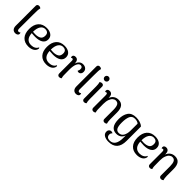

<svg xmlns="http://www.w3.org/2000/svg" viewBox="290 -2207 3914 3914"><g transform="rotate(45 2246.5 -250.0)"><path d="M77 -107V-681Q77 -705 91.5 -718Q106 -731 130 -731Q161 -731 182 -710Q173 -681 170.5 -640Q168 -599 168 -515L167 -113Q167 -60 205 -60Q216 -60 226 -65Q236 -70 240 -79Q252 -63 252 -45Q252 -21 230 -5.5Q208 10 177 10Q130 10 103.5 -21Q77 -52 77 -107Z M741 -109Q741 -98 734 -81Q716 -35 668 -11Q620 13 554 13Q443 13 379.5 -56Q316 -125 316 -253Q316 -379 379 -451Q442 -523 558 -523Q642 -523 693.5 -485Q745 -447 745 -377Q745 -303 685 -264Q625 -225 520 -225Q467 -225 414 -231Q426 -47 577 -47Q631 -47 670.5 -69.5Q710 -92 726 -132Q741 -126 741 -109ZM413 -268Q434 -266 480 -264Q556 -264 602 -291.5Q648 -319 648 -390Q648 -442 621 -463.5Q594 -485 554 -485Q489 -485 451.5 -429Q414 -373 413 -268Z M1255 -109Q1255 -98 1248 -81Q1230 -35 1182 -11Q1134 13 1068 13Q957 13 893.5 -56Q830 -125 830 -253Q830 -379 893 -451Q956 -523 1072 -523Q1156 -523 1207.5 -485Q1259 -447 1259 -377Q1259 -303 1199 -264Q1139 -225 1034 -225Q981 -225 928 -231Q940 -47 1091 -47Q1145 -47 1184.5 -69.5Q1224 -92 1240 -132Q1255 -126 1255 -109ZM927 -268Q948 -266 994 -264Q1070 -264 1116 -291.5Q1162 -319 1162 -390Q1162 -442 1135 -463.5Q1108 -485 1068 -485Q1003 -485 965.5 -429Q928 -373 927 -268Z M1722 -417Q1722 -382 1702 -360Q1682 -338 1654 -338Q1629 -338 1618 -351Q1629 -368 1633 -382Q1637 -396 1637 -415Q1637 -475 1582 -475Q1539 -475 1510.5 -417Q1482 -359 1482 -240Q1482 -117 1484 -78.5Q1486 -40 1497 -11Q1489 -3 1475.5 3Q1462 9 1444 10Q1422 10 1407 -4.5Q1392 -19 1392 -44V-401Q1392 -428 1385.5 -440Q1379 -452 1364 -452Q1345 -452 1338 -438Q1326 -455 1326 -471Q1326 -494 1343 -508Q1360 -522 1390 -522Q1430 -522 1451.5 -493.5Q1473 -465 1472 -410Q1489 -465 1523 -494Q1557 -523 1605 -523Q1657 -523 1689.5 -494.5Q1722 -466 1722 -417Z M1826 -107V-681Q1826 -705 1840.5 -718Q1855 -731 1879 -731Q1910 -731 1931 -710Q1922 -681 1919.5 -640Q1917 -599 1917 -515L1916 -113Q1916 -60 1954 -60Q1965 -60 1975 -65Q1985 -70 1989 -79Q2001 -63 2001 -45Q2001 -21 1979 -5.5Q1957 10 1926 10Q1879 10 1852.5 -21Q1826 -52 1826 -107Z M2093 -653Q2093 -678 2110 -695Q2127 -712 2152 -712Q2176 -712 2193 -695Q2210 -678 2210 -653Q2210 -629 2193 -612Q2176 -595 2152 -595Q2127 -595 2110 -612Q2093 -629 2093 -653ZM2215 -9Q2194 12 2163 12Q2141 12 2126.5 -1.5Q2112 -15 2112 -38L2111 -391Q2111 -466 2097 -503Q2123 -523 2149 -523Q2172 -523 2186 -510Q2200 -497 2200 -474L2201 -120Q2201 -46 2215 -9Z M2803 -9Q2780 12 2751 12Q2728 12 2713 -1.5Q2698 -15 2698 -38V-304Q2697 -390 2675 -431Q2653 -472 2600 -472Q2566 -472 2535.5 -447.5Q2505 -423 2485.5 -371Q2466 -319 2466 -240Q2466 -115 2468 -76Q2470 -37 2481 -8Q2473 0 2459.5 6Q2446 12 2429 12Q2405 12 2390.5 -2.5Q2376 -17 2376 -42V-401Q2375 -429 2368.5 -440.5Q2362 -452 2348 -452Q2329 -452 2322 -438Q2310 -455 2310 -471Q2310 -494 2327 -508Q2344 -522 2374 -522Q2414 -522 2435.5 -494.5Q2457 -467 2457 -414V-402Q2478 -460 2522 -491.5Q2566 -523 2627 -523Q2788 -523 2788 -316V-120Q2790 -43 2803 -9Z M2909 112Q2909 78 2928.5 57Q2948 36 2977 36Q3009 36 3021 53Q2993 75 2993 115Q2993 154 3018 175Q3043 196 3086 196Q3166 196 3205.5 135Q3245 74 3245 -41V-111Q3227 -56 3185 -26.5Q3143 3 3082 3Q2997 3 2951 -57.5Q2905 -118 2905 -248Q2905 -366 2957.5 -444.5Q3010 -523 3137 -523Q3194 -523 3247.5 -507Q3301 -491 3335 -457V-45Q3335 231 3083 231Q3008 231 2958.5 201Q2909 171 2909 112ZM3244 -248 3245 -450Q3229 -467 3200 -476Q3171 -485 3137 -485Q3058 -485 3029.5 -418.5Q3001 -352 3001 -239Q3001 -135 3026.5 -89.5Q3052 -44 3107 -44Q3177 -44 3210.5 -103Q3244 -162 3244 -248Z M3869 -109Q3869 -98 3862 -81Q3844 -35 3796 -11Q3748 13 3682 13Q3571 13 3507.5 -56Q3444 -125 3444 -253Q3444 -379 3507 -451Q3570 -523 3686 -523Q3770 -523 3821.5 -485Q3873 -447 3873 -377Q3873 -303 3813 -264Q3753 -225 3648 -225Q3595 -225 3542 -231Q3554 -47 3705 -47Q3759 -47 3798.5 -69.5Q3838 -92 3854 -132Q3869 -126 3869 -109ZM3541 -268Q3562 -266 3608 -264Q3684 -264 3730 -291.5Q3776 -319 3776 -390Q3776 -442 3749 -463.5Q3722 -485 3682 -485Q3617 -485 3579.5 -429Q3542 -373 3541 -268Z M4433 -9Q4410 12 4381 12Q4358 12 4343 -1.5Q4328 -15 4328 -38V-304Q4327 -390 4305 -431Q4283 -472 4230 -472Q4196 -472 4165.5 -447.5Q4135 -423 4115.5 -371Q4096 -319 4096 -240Q4096 -115 4098 -76Q4100 -37 4111 -8Q4103 0 4089.5 6Q4076 12 4059 12Q4035 12 4020.5 -2.5Q4006 -17 4006 -42V-401Q4005 -429 3998.5 -440.5Q3992 -452 3978 -452Q3959 -452 3952 -438Q3940 -455 3940 -471Q3940 -494 3957 -508Q3974 -522 4004 -522Q4044 -522 4065.5 -494.5Q4087 -467 4087 -414V-402Q4108 -460 4152 -491.5Q4196 -523 4257 -523Q4418 -523 4418 -316V-120Q4420 -43 4433 -9Z"/></g></svg>

Font: Arima Madurai Medium
Style: Regular
Weight: 500
Designer: Joana Correia and Natanael Gama
Foundry: NDISCOVER
Version: Version 1.020